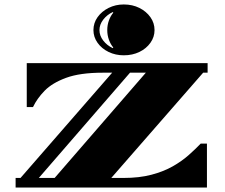

<svg xmlns="http://www.w3.org/2000/svg" viewBox="-20 -841 1011 861"><path d="M50 0V-43H72L483 -515H441Q339 -515 276.5 -492Q214 -469 180 -434Q146 -399 128 -361H100V-558H911V-515H891L479 -43H533Q605 -43 659.5 -57.5Q714 -72 754.5 -95Q795 -118 825.5 -145Q856 -172 880 -197H908V0ZM154 -43H225L634 -515H563ZM535 -593Q498 -593 467 -608Q436 -623 417.5 -649Q399 -675 399 -706Q399 -738 417.5 -764Q436 -790 467 -805.5Q498 -821 535 -821Q574 -821 605 -805.5Q636 -790 654.5 -764Q673 -738 673 -706Q673 -675 654.5 -649Q636 -623 605 -608Q574 -593 535 -593ZM486 -625 488 -628Q476 -642 468.5 -662.5Q461 -683 461 -706Q461 -729 468.5 -749.5Q476 -770 488 -784L486 -787Q460 -775 443 -753Q426 -731 426 -706Q426 -681 443 -659Q460 -637 486 -625Z"/></svg>

Font: Diplomata
Style: Regular
Weight: 400
Designer: Eduardo Rodriguez Tunni
Foundry: Eduardo Rodriguez Tunni
Version: Version 1.002; ttfautohint (v1.8.4.7-5d5b);gftools[0.9.23]